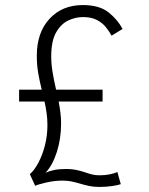

<svg xmlns="http://www.w3.org/2000/svg" viewBox="-20 -726 590 759"><path d="M119 8.5 98 -37.5Q116 -53 132 -83.2Q148 -113.5 157.8 -152Q167.5 -190.5 167.5 -231Q167.5 -256 164.2 -279.2Q161 -302.5 156 -324.5H55.5V-371.5H145Q137 -403 131.2 -436Q125.5 -469 125.5 -505.5Q125.5 -597.5 175.8 -651.8Q226 -706 307.5 -706Q373 -706 409.2 -677Q445.5 -648 464.5 -611.5L421 -585Q412 -602 398.2 -619Q384.5 -636 362.8 -647.2Q341 -658.5 307.5 -658.5Q278.5 -658.5 249.8 -645Q221 -631.5 201.8 -597.8Q182.5 -564 182.5 -503Q182.5 -472.5 188 -440Q193.5 -407.5 201 -374.5Q201.5 -373 202 -371.5H385.5V-324.5H212Q216 -303 218.8 -281.2Q221.5 -259.5 221.5 -238Q221.5 -178 204.8 -125.5Q188 -73 160 -43Q175 -50 194.5 -54Q214 -58 242.5 -58Q264.5 -58 281.8 -54.2Q299 -50.5 314 -45.5Q328 -40.5 342.2 -36.8Q356.5 -33 373 -33Q395.5 -33 414.8 -37Q434 -41 444 -46L457.5 2Q446.5 6 423.2 9.5Q400 13 372 13Q350.5 13 331.8 9Q313 5 295 -0.5Q278.5 -5.5 262.2 -8.8Q246 -12 228 -12Q194 -12 161.5 -4.2Q129 3.5 119 8.5Z"/></svg>

Font: Trispace SemiCondensed ExtraLight
Style: Regular
Weight: 200
Width: 4
Designer: Tyler Finck
Foundry: Etcetera Type Company
Version: Version 1.210; ttfautohint (v1.8.3)